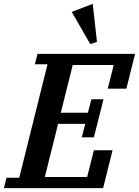

<svg xmlns="http://www.w3.org/2000/svg" viewBox="-50 -978 722 998"><path d="M-16 -54H50L197 -644H131L145 -698H652L607 -517H510L541 -640H328L266 -392H407L425 -462H488L438 -264H375L393 -334H252L183 -58H403L438 -197H535L486 0H-30ZM323 -916 432 -958 454 -760 419 -749Z"/></svg>

Font: IBM Plex Serif SmBld
Style: Italic
Weight: 600
Italic angle: -14°
Designer: Mike Abbink, Paul van der Laan, Pieter van Rosmalen
Foundry: Bold Monday
Version: Version 3.001